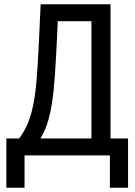

<svg xmlns="http://www.w3.org/2000/svg" viewBox="-20 -734 640 907"><path d="M10 153V-80H95L66 -74Q95 -111 112 -153Q129 -195 139 -248.5Q149 -302 154 -372Q156 -397 157.5 -422Q159 -447 161 -482Q163 -517 165.5 -572.5Q168 -628 172 -714H502V-80H585V153H499V0H96V153ZM161 -65 143 -80H412V-634H207L254 -661Q252 -610 249.5 -559Q247 -508 244.5 -461.5Q242 -415 239 -374Q234 -301 225 -244Q216 -187 201 -143.5Q186 -100 161 -65Z"/></svg>

Font: Noto Sans Mono
Style: Regular
Weight: 400
Designer: Monotype Design Team
Foundry: Monotype Imaging Inc.
Version: Version 2.014